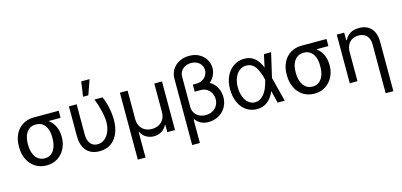

<svg xmlns="http://www.w3.org/2000/svg" viewBox="-78 -1287 4232 2022"><g transform="rotate(-15 2038.0 -276.0)"><path d="M279.3 -513.7Q290 -512.7 299.8 -507.3Q309.6 -502 322.3 -491.2Q329.1 -486.3 337.4 -481Q345.7 -475.6 355.5 -470.2Q365.2 -464.8 375 -460Q417 -443.4 447.8 -411.6Q478.5 -379.9 494.6 -336.9Q510.7 -293.9 510.7 -242.2V-232.4Q510.7 -168.9 482.9 -113.3Q455.1 -57.6 403.3 -23.9Q351.6 9.8 281.2 9.8Q210.9 9.8 158.2 -24.4Q105.5 -58.6 77.1 -117.7Q48.8 -176.8 48.8 -251V-262.7Q48.8 -334 76.7 -391.1Q104.5 -448.2 157.2 -481Q210 -513.7 279.3 -513.7ZM281.2 -67.4Q326.2 -67.4 355.5 -92.3Q384.8 -117.2 398.9 -158.7Q413.1 -200.2 413.1 -251V-262.7Q413.1 -311.5 398.9 -350.6Q384.8 -389.6 355 -413.1Q325.2 -436.5 279.3 -436.5Q235.4 -436.5 205.6 -413.1Q175.8 -389.6 161.1 -350.6Q146.5 -311.5 146.5 -262.7V-251Q146.5 -200.2 161.1 -158.7Q175.8 -117.2 206.1 -92.3Q236.3 -67.4 281.2 -67.4ZM550.8 -436.5H279.3V-513.7H550.8Z M751 -530.3V-204.1Q751 -156.2 765.6 -125.5Q780.3 -94.7 803.7 -80.6Q827.1 -66.4 856.4 -66.4Q899.4 -66.4 933.6 -93.3Q967.8 -120.1 986.8 -167Q1005.9 -213.9 1005.9 -269.5Q1004.9 -325.2 987.8 -396.5Q970.7 -467.8 945.3 -530.3H1032.2Q1055.7 -485.4 1071.8 -411.1Q1087.9 -336.9 1087.9 -269.5Q1087.9 -193.4 1063.5 -130.4Q1039.1 -67.4 987.8 -28.8Q936.5 9.8 859.4 9.8Q800.8 9.8 757.8 -13.7Q714.8 -37.1 690.9 -85.4Q667 -133.8 667 -206.1V-530.3ZM860.4 -751H951.2L894.5 -589.8H836.9Z M1222.7 -530.3H1306.6V-217.8Q1306.6 -175.8 1324.7 -143.1Q1342.8 -110.4 1375.5 -92.3Q1408.2 -74.2 1451.2 -74.2Q1495.1 -74.2 1528.3 -92.3Q1561.5 -110.4 1579.6 -143.1Q1597.7 -175.8 1597.7 -217.8V-530.3H1681.6V0H1597.7V-79.1H1592.8Q1572.3 -38.1 1534.7 -16.1Q1497.1 5.9 1451.2 5.9Q1406.2 5.9 1368.7 -16.1Q1331.1 -38.1 1310.5 -79.1H1306.6V199.2H1222.7Z M2263.7 -203.1Q2263.7 -143.6 2235.8 -95.2Q2208 -46.9 2158.2 -18.6Q2108.4 9.8 2046.9 9.8Q2003.9 9.8 1968.3 -5.9Q1932.6 -21.5 1905.3 -58.6L1899.4 -55.7V-193.4Q1899.4 -159.2 1916 -130.9Q1932.6 -102.5 1963.9 -85.4Q1995.1 -68.4 2036.1 -68.4Q2079.1 -68.4 2111.8 -86.9Q2144.5 -105.5 2162.1 -136.2Q2179.7 -167 2179.7 -204.1Q2179.7 -239.3 2164.1 -269.5Q2148.4 -299.8 2119.6 -318.4Q2090.8 -336.9 2053.7 -336.9H1986.3V-409.2H2055.7Q2125 -409.2 2171.9 -379.9Q2218.8 -350.6 2241.2 -303.2Q2263.7 -255.9 2263.7 -203.1ZM2232.4 -530.3Q2232.4 -484.4 2209.5 -441.4Q2186.5 -398.4 2140.1 -370.6Q2093.8 -342.8 2027.3 -342.8H1986.3V-414.1H2025.4Q2063.5 -414.1 2091.8 -430.2Q2120.1 -446.3 2135.3 -473.1Q2150.4 -500 2150.4 -529.3Q2150.4 -560.5 2134.3 -585.4Q2118.2 -610.4 2089.4 -624.5Q2060.5 -638.7 2026.4 -638.7Q1992.2 -638.7 1962.9 -624.5Q1933.6 -610.4 1916.5 -584Q1899.4 -557.6 1899.4 -524.4V199.2H1815.4V-524.4Q1815.4 -580.1 1842.8 -623.5Q1870.1 -667 1918.5 -691.9Q1966.8 -716.8 2026.4 -716.8Q2089.8 -716.8 2136.2 -690.4Q2182.6 -664.1 2207.5 -621.1Q2232.4 -578.1 2232.4 -530.3Z M2352.5 -265.6Q2352.5 -344.7 2381.3 -406.2Q2410.2 -467.8 2461.9 -502.4Q2513.7 -537.1 2578.1 -537.1Q2647.5 -537.1 2691.9 -499Q2736.3 -460.9 2762.7 -392.6H2794.9L2809.6 -266.6L2877.9 0H2799.8L2735.4 -266.6Q2720.7 -341.8 2684.6 -401.9Q2648.4 -461.9 2579.1 -461.9Q2538.1 -461.9 2505.9 -437Q2473.6 -412.1 2455.1 -366.7Q2436.5 -321.3 2436.5 -263.7Q2436.5 -207 2453.6 -161.6Q2470.7 -116.2 2502 -90.3Q2533.2 -64.5 2573.2 -64.5Q2620.1 -64.5 2653.8 -97.2Q2687.5 -129.9 2706.5 -174.8Q2725.6 -219.7 2735.4 -263.7L2793 -530.3H2871.1L2809.6 -263.7L2794.9 -132.8H2766.6Q2738.3 -65.4 2690.4 -27.3Q2642.6 10.7 2573.2 10.7Q2507.8 9.8 2457.5 -25.4Q2407.2 -60.5 2379.9 -123Q2352.5 -185.5 2352.5 -265.6Z M3199.2 -513.7Q3210 -512.7 3219.7 -507.3Q3229.5 -502 3242.2 -491.2Q3249 -486.3 3257.3 -481Q3265.6 -475.6 3275.4 -470.2Q3285.2 -464.8 3294.9 -460Q3336.9 -443.4 3367.7 -411.6Q3398.4 -379.9 3414.6 -336.9Q3430.7 -293.9 3430.7 -242.2V-232.4Q3430.7 -168.9 3402.8 -113.3Q3375 -57.6 3323.2 -23.9Q3271.5 9.8 3201.2 9.8Q3130.9 9.8 3078.1 -24.4Q3025.4 -58.6 2997.1 -117.7Q2968.8 -176.8 2968.8 -251V-262.7Q2968.8 -334 2996.6 -391.1Q3024.4 -448.2 3077.1 -481Q3129.9 -513.7 3199.2 -513.7ZM3201.2 -67.4Q3246.1 -67.4 3275.4 -92.3Q3304.7 -117.2 3318.8 -158.7Q3333 -200.2 3333 -251V-262.7Q3333 -311.5 3318.8 -350.6Q3304.7 -389.6 3274.9 -413.1Q3245.1 -436.5 3199.2 -436.5Q3155.3 -436.5 3125.5 -413.1Q3095.7 -389.6 3081.1 -350.6Q3066.4 -311.5 3066.4 -262.7V-251Q3066.4 -200.2 3081.1 -158.7Q3095.7 -117.2 3126 -92.3Q3156.2 -67.4 3201.2 -67.4ZM3470.7 -436.5H3199.2V-513.7H3470.7Z M3670.9 0H3586.9V-530.3H3668V-447.3H3674.8Q3695.3 -490.2 3733.4 -513.7Q3771.5 -537.1 3830.1 -537.1Q3884.8 -537.1 3924.8 -515.1Q3964.8 -493.2 3986.8 -448.2Q4008.8 -403.3 4008.8 -336.9V199.2H3924.8V-331.1Q3924.8 -372.1 3910.6 -401.4Q3896.5 -430.7 3869.6 -446.3Q3842.8 -461.9 3804.7 -461.9Q3766.6 -461.9 3736.3 -445.3Q3706.1 -428.7 3688.5 -396Q3670.9 -363.3 3670.9 -318.4Z"/></g></svg>

Font: Pretendard Std Variable
Style: Regular
Weight: 400
Designer: Base glyphs from Inter by Rasmus Andersson; Hangeul glyphs from Noto Sans CJK(Source Han Sans) by Jang Soo-young and Kan
Foundry: Kil Hyung-jin
Version: Version 1.309;Glyphs 3.2 (3225)